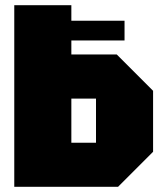

<svg xmlns="http://www.w3.org/2000/svg" viewBox="-20 -720 640 740"><path d="M35 0V-700H255V-640H460V-564H255V-510H430L570 -370V-135L435 0ZM255 -170H350V-340H255Z"/></svg>

Font: Tektur SemiCondensed Black
Style: Regular
Weight: 900
Width: 4
Designer: Adam Jagosz
Foundry: Adam Jagosz
Version: Version 1.005;gftools[0.9.30]